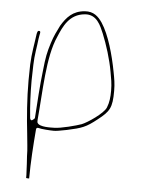

<svg xmlns="http://www.w3.org/2000/svg" viewBox="-50 -597 553 755"><g transform="rotate(5 226.5 -219.5)"><path d="M107.3 -103.6C106.8 -104.6 106.5 -105.8 106.5 -107V-114C106.5 -114.2 106.5 -114.5 106.5 -114.7C116.9 -225.4 117.7 -364.6 155.1 -447C172.8 -489.4 194.6 -538.9 255.3 -544.5C302.9 -549.2 319.7 -504.5 331.9 -475.9C349.5 -433 367.2 -377.1 375.9 -327.3C380.2 -302.7 384.5 -283.6 384.5 -254.5C384.5 -228 382.2 -207.7 374 -187.3C364.6 -163 302.3 -121.2 280.6 -113C261.4 -106 200.3 -89.5 174 -89.5C163.5 -89.5 116 -86.3 107.3 -103.6ZM174 -77.5C182.1 -77.5 199.4 -80.1 224.5 -85.3C282.9 -98 299.1 -103.3 342.3 -137.9C387 -172.9 396.5 -187.5 396.5 -254.5C396.5 -283.2 392.8 -302.6 387.6 -329.6C375.5 -393.5 354 -472.5 323.8 -517.8C307.9 -541 289.3 -559 254.5 -556.5C207.2 -552.9 183.4 -525.9 162.6 -491.4C150.8 -467.9 141.1 -449 132.2 -420.7C120.2 -382.8 116.1 -363.2 110.5 -308.2C104.2 -258 98.8 -175.2 95.5 -122.5C95.4 -120.6 94.2 -118.1 92.2 -116.8C90.2 -115.5 89.3 -114.7 89.3 -114.7C78.8 -104.2 76.5 -120 76.5 -120V-121.6C71.5 -168.3 69.5 -215.1 69.5 -266.1C70.2 -291 70.7 -311.6 71 -328.6C71.8 -367.9 79.5 -402.6 82.5 -432.8C84.9 -452 90.6 -462.3 83.2 -463.6C77.2 -464.7 76.1 -462.4 73.4 -451.6C68.5 -412.7 60.2 -374.5 58.5 -328.9C58.5 -311.8 58.2 -290.3 57.5 -265.9C57.5 -194.4 63.1 -120.9 70.5 -56.7C72.9 -26.2 77.5 1 77.5 32C77.5 52.9 77.5 31.4 77.5 31.6C78.2 43.5 78.8 53.8 79.5 62.4C79.5 62.6 79.5 62.8 79.5 63C79.5 77.9 81.5 90.3 81.5 104V116.9C83.2 117.4 89.9 118.1 93.5 117.7C93.7 53 98.3 -14.1 103.5 -76.6C104.2 -85.2 111.3 -83.7 113.2 -83.2C124.5 -79.8 159.6 -77.5 174 -77.5Z"/></g></svg>

Font: Take Off
Style: Hairball
Weight: 400
Foundry: Cannot Into Space Fonts
Version: Version 0.89